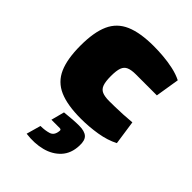

<svg xmlns="http://www.w3.org/2000/svg" viewBox="-226 -615 981 981"><g transform="rotate(45 264.0 -124.5)"><path d="M294 -514Q325 -514 362 -511Q399 -508 436 -500Q473 -492 503 -477L482 -347Q434 -347 398 -347Q362 -347 330 -347Q298 -347 279.5 -339Q261 -331 253.5 -310.5Q246 -290 246 -251Q246 -212 253.5 -191Q261 -170 279.5 -162Q298 -154 330 -154Q347 -154 372.5 -154.5Q398 -155 429 -156.5Q460 -158 491 -161L510 -30Q466 -7 408 2.5Q350 12 292 12Q194 12 135.5 -13.5Q77 -39 51.5 -97Q26 -155 26 -251Q26 -348 52 -405.5Q78 -463 137 -488.5Q196 -514 294 -514ZM208 50Q271 43 310.5 43Q350 43 368 59Q386 75 384 115Q382 172 349.5 207.5Q317 243 265 256.5Q213 270 150 262L172 184Q205 184 230.5 176Q256 168 259 133Q261 122 248.5 122Q236 122 189 122Z"/></g></svg>

Font: Exo 2 Black
Style: Regular
Weight: 900
Designer: Natanael Gama
Foundry: Natanael Gama
Version: Version 2.010